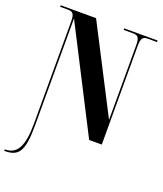

<svg xmlns="http://www.w3.org/2000/svg" viewBox="-169 -823 996 1173"><g transform="rotate(20 329.0 -237.0)"><path d="M0 240H2C93 240 124 200 124 28V-666L465 0H547V-638C547 -689 556 -704 589 -704H650V-714H433V-704H495C527 -704 537 -690 537 -642V-157L250 -714H20V-704H71C104 -704 114 -690 114 -642V20C114 169 80 230 2 230H0Z"/></g></svg>

Font: Noto Serif Display Condensed Extra
Style: Regular
Weight: 800
Width: 3
Designer: Monotype Design Team
Foundry: Monotype Imaging Inc.
Version: Version 1.900